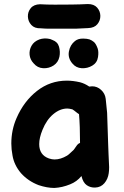

<svg xmlns="http://www.w3.org/2000/svg" viewBox="-20 -929 614 950"><path d="M249 1Q288 -1 327 -17Q360 -30 383 -58Q391 -25 409.5 -12.5Q428 0 451 -1Q479 -2 496.5 -22.5Q514 -43 518 -72Q520 -86 520 -102Q519 -117 517 -167L515 -221Q512 -327 510 -371L503 -440Q500 -466 480.5 -484Q461 -502 436 -502L426 -501H421Q399 -516 376 -522Q341 -530 311 -530Q228 -530 163 -479Q98 -428 62 -345Q36 -286 36 -219Q36 -190 42 -159Q50 -112 84 -72Q119 -33 171 -13Q213 1 249 1ZM250 -140Q237 -140 222 -145Q174 -162 174 -216Q174 -247 190 -286Q210 -336 243.5 -364Q277 -392 313 -392Q322 -392 338 -388L347 -382L361 -371L371 -364Q376 -306 376 -222Q368 -219 362 -212L345 -188L330 -174Q320 -164 312 -159Q280 -140 250 -140ZM274 -648Q279 -673 272 -698Q265 -722 240 -731Q229 -737 216 -738Q208 -739 197.5 -738.5Q187 -738 175 -734Q148 -724 136 -702.5Q124 -681 126.5 -657.5Q129 -634 146 -616Q165 -593 193.5 -591.5Q222 -590 245 -605Q268 -620 274 -648ZM465 -647Q469 -673 463 -690Q455 -712 445 -721Q434 -730 423 -734Q410 -738 393 -738Q367 -739 351 -726Q327 -707 321 -674.5Q315 -642 338 -615Q356 -593 384.5 -591.5Q413 -590 437 -604.5Q461 -619 465 -647ZM222 -787H303Q359 -786 416 -790Q447 -791 462 -809.5Q477 -828 476.5 -851Q476 -874 460.5 -891.5Q445 -909 415 -909Q377 -907 334.5 -906.5Q292 -906 251 -906Q210 -906 178 -908Q147 -907 132 -888.5Q117 -870 118 -846.5Q119 -823 135 -805.5Q151 -788 181 -789Q205 -787 222 -787Z"/></svg>

Font: Balsamiq Sans
Style: Bold
Weight: 700
Designer: Michael Angeles
Foundry: Balsamiq SRL
Version: Version 1.020; ttfautohint (v1.8.4.7-5d5b);gftools[0.9.26]